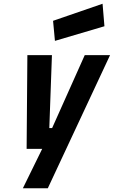

<svg xmlns="http://www.w3.org/2000/svg" viewBox="-20 -794 607 1024"><path d="M122 0C122 0 205 0 205 0C205 0 102 210 102 210C102 210 235 210 235 210C235 210 567 -500 567 -500C567 -500 432 -500 432 -500C432 -500 258 -111 258 -111C258 -111 243 -111 243 -111C243 -111 257 -500 257 -500C257 -500 126 -500 126 -500C126 -500 122 0 122 0ZM537 -654C537 -654 527 -774 527 -774C527 -774 263 -683 263 -683C263 -683 273 -576 273 -576C273 -576 537 -654 537 -654Z"/></svg>

Font: My Font
Style: Bold Italic
Weight: 500
Version: Version 0.001